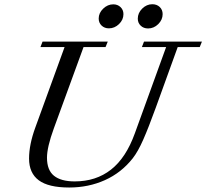

<svg xmlns="http://www.w3.org/2000/svg" viewBox="-20 -856 956 890"><path d="M666.5 -724.1Q645.5 -724.1 632.1 -737.1Q618.7 -750 618.7 -769.5Q618.7 -795.9 639.2 -816.2Q659.7 -836.4 686 -836.4Q707 -836.4 720.5 -823.5Q733.9 -810.5 733.9 -790.5Q733.9 -764.2 713.4 -744.1Q692.9 -724.1 666.5 -724.1ZM484.9 -724.6Q464.4 -724.6 450.9 -737.5Q437.5 -750.5 437.5 -770Q437.5 -795.9 458.3 -815.9Q479 -835.9 504.9 -835.9Q525.4 -835.9 538.8 -823Q552.2 -810.1 552.2 -790.5Q552.2 -764.2 531.7 -744.4Q511.2 -724.6 484.9 -724.6ZM300.8 13.2Q204.6 13.2 159.7 -20.3Q114.7 -53.7 114.7 -121.1Q114.7 -185.5 143.6 -264.6L279.3 -637.7H167.5L177.2 -663.1H479.5L469.2 -637.7H367.2L229.5 -260.7Q197.8 -173.8 197.8 -125Q197.8 -67.4 230.2 -41.3Q262.7 -15.1 326.2 -15.1Q424.8 -15.1 494.4 -69.6Q564 -124 605 -237.8L750 -637.7H637.7L647.5 -663.1H916L905.8 -637.7H803.7L702.1 -356.9Q668.5 -264.2 644 -208.7Q619.6 -153.3 595.2 -122.1Q542.5 -55.2 466.3 -21Q390.1 13.2 300.8 13.2Z"/></svg>

Font: Elstob
Style: Italic
Weight: 400
Italic angle: -20°
Designer: Peter S. Baker
Version: Version 1.015